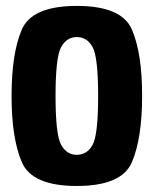

<svg xmlns="http://www.w3.org/2000/svg" viewBox="-20 -623 523 647"><path d="M238.7 3.7Q390.3 3.7 424.6 -76.6Q458.9 -157 458.9 -300Q458.9 -443.5 424.6 -523.3Q390.3 -603.1 238.7 -603.1Q87.9 -603.1 53.5 -523.3Q19 -443.5 19 -300Q19 -157 53.5 -76.6Q87.9 3.7 238.7 3.7ZM238.7 -101.3Q204.6 -101.3 185.9 -135.3Q167.2 -169.2 167.2 -299.6Q167.2 -430.1 185.9 -464.1Q204.6 -498.1 238.7 -498.1Q273.6 -498.1 292.2 -464.1Q310.7 -430.1 310.7 -299.6Q310.7 -169.2 292.2 -135.3Q273.6 -101.3 238.7 -101.3Z"/></svg>

Font: Anybody Thin Condensed
Style: Regular
Weight: 100
Width: 3
Version: Version 1.113;gftools[0.9.25]